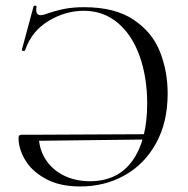

<svg xmlns="http://www.w3.org/2000/svg" viewBox="-20 -662 680 694"><path d="M47 -163Q47 -170 50 -172.5Q53 -175 59 -175H120Q120 -125 144 -87Q168 -49 210 -28Q252 -7 305 -7Q406 -7 459 -81.5Q512 -156 512 -288Q512 -382 485 -458.5Q458 -535 406 -579Q354 -623 283 -623Q216 -623 155 -586Q94 -549 71 -481Q70 -477 64 -478Q58 -479 59 -482L101 -638Q102 -642 107.5 -641.5Q113 -641 112 -637Q111 -633 111 -626Q111 -607 128 -607Q131 -607 139 -609Q182 -624 213.5 -630Q245 -636 284 -636Q395 -636 462.5 -591Q530 -546 558 -475.5Q586 -405 586 -324Q586 -220 544 -144Q502 -68 430 -28Q358 12 270 12Q195 12 144.5 -16Q94 -44 70.5 -84.5Q47 -125 47 -163ZM526 -158 109 -153V-175L525 -177Z"/></svg>

Font: Cormorant SC
Style: Regular
Weight: 400
Designer: Christian Thalmann (Catharsis Fonts)
Foundry: Catharsis Fonts
Version: Version 4.000